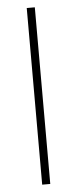

<svg xmlns="http://www.w3.org/2000/svg" viewBox="-52 -729 303 758"><g transform="rotate(-5 99.5 -350.0)"><path d="M84 -700V0H116V-700Z"/></g></svg>

Font: Jost ExtraLight
Style: Regular
Weight: 250
Version: Version 3.710